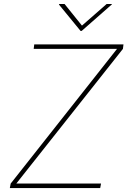

<svg xmlns="http://www.w3.org/2000/svg" viewBox="-20 -952 645 972"><path d="M29.8 0 34.1 -22.7 572.4 -704.5H150.6L153.4 -727.3H605.1L602.3 -704.5L62.5 -22.7H491.5L487.2 0ZM306.8 -931.8 394.9 -822.4 519.9 -931.8H546.9L545.5 -929L393.5 -795.5H387.8L278.4 -929L279.8 -931.8Z"/></svg>

Font: Inter Thin  BETA
Style: Italic
Weight: 100
Italic angle: -9.39999°
Designer: Rasmus Andersson
Foundry: rsms
Version: Version 3.011;git-f93a4a705